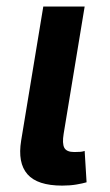

<svg xmlns="http://www.w3.org/2000/svg" viewBox="-20 -566 338 589"><path d="M170.9 3.4Q94.7 3.4 64.2 -31.5Q33.7 -66.4 44.9 -134.8L112.8 -545.9H239.7L175.3 -155.8Q170.4 -126 177.2 -112.8Q184.1 -99.6 208 -99.6Q220.7 -99.6 227.5 -100.3Q234.4 -101.1 239.7 -103L245.6 -6.8Q234.4 -3.4 214.6 0Q194.8 3.4 170.9 3.4Z"/></svg>

Font: Inter SemiBold
Style: Italic
Weight: 600
Italic angle: -9.3988°
Designer: Rasmus Andersson
Foundry: rsms
Version: Version 4.001;git-66647c0bb